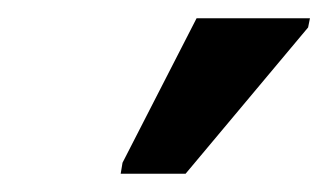

<svg xmlns="http://www.w3.org/2000/svg" viewBox="-20 -796 359 210"><path d="M112 -606H183L317 -766L319 -776H195L114 -618Z"/></svg>

Font: Noto Sans Medium
Style: Italic
Weight: 500
Italic angle: -12°
Designer: Monotype Design Team
Foundry: Monotype Imaging Inc.
Version: Version 2.013